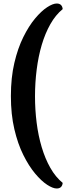

<svg xmlns="http://www.w3.org/2000/svg" viewBox="-20 -805 385 1093"><path d="M302.8 268Q280.9 268 248.2 246.7Q215.5 225.4 179.8 182.8Q144.2 140.3 112.8 77.2Q81.3 14.2 61.7 -69.7Q42 -153.6 42 -258Q42 -362.8 61.7 -446.8Q81.3 -530.7 112.8 -594Q144.2 -657.3 179.8 -699.8Q215.5 -742.4 248.2 -763.7Q280.9 -785 302.8 -785Q333.5 -785 336.9 -753.2Q296.3 -719.9 266.7 -667.5Q237.1 -615.2 217.7 -549.7Q198.4 -484.3 188.9 -409.5Q179.3 -334.7 179.3 -257Q179.3 -180.3 188.6 -106.5Q197.9 -32.7 217.5 33Q237.1 98.7 266.7 150.8Q296.3 202.9 336.9 236.2Q333.5 268 302.8 268Z"/></svg>

Font: Petrona
Style: Regular
Weight: 400
Designer: Ringo R. Seeber
Foundry: Ringo R. Seeber
Version: Version 2.001; ttfautohint (v1.8.3)